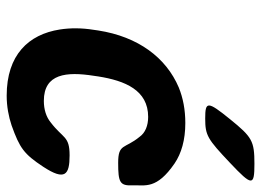

<svg xmlns="http://www.w3.org/2000/svg" viewBox="-126 -664 800 589"><g transform="rotate(90 274.5 -370.0)"><path d="M213 -257 215 -271C228 -353 257 -424 339 -424C366 -424 388 -415 400 -398C438 -352 420 -332 480 -332C540 -332 551 -337 549 -377C548 -415 562 -450 482 -505C451 -526 410 -538 358 -538C317 -538 281 -531 249 -518C157 -479 93 -393 74 -271L72 -257C66 -220 66 -185 71 -153C86 -57 149 10 274 10C307 10 338 4 365 -5C435 -30 453 -43 492 -102C536 -169 517 -183 457 -183C397 -183 406 -163 356 -125C339 -111 316 -104 290 -104C206 -104 200 -174 213 -257ZM346 -675C290 -606 291 -599 344 -599C396 -599 407 -606 480 -675C552 -743 552 -750 483 -750C413 -750 401 -743 346 -675Z"/></g></svg>

Font: Asimov Print
Style: AIt
Weight: 500
Designer: Google
Version: Version 2.000980: 2014